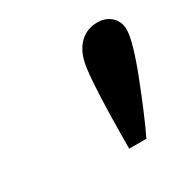

<svg xmlns="http://www.w3.org/2000/svg" viewBox="-82 -826 452 455"><g transform="rotate(-30 143.5 -598.5)"><path d="M198 -450H151Q151 -495 152 -541.5Q153 -588 155.5 -626Q158 -664 162 -681Q169 -712 188 -729.5Q207 -747 235 -747Q257 -747 272 -733.5Q287 -720 287 -697Q287 -682 278.5 -652.5Q270 -623 256 -587Q242 -551 227 -515Q212 -479 198 -450Z"/></g></svg>

Font: Wix Madefor Text
Style: Bold Italic
Weight: 700
Italic angle: -12°
Designer: Dalton Maag Ltd
Foundry: Dalton Maag Ltd
Version: Version 3.100